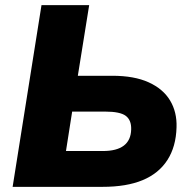

<svg xmlns="http://www.w3.org/2000/svg" viewBox="-20 -725 741 745"><path d="M29 0 141 -705H326L282 -431H416Q501 -431 557 -405.5Q613 -380 640 -335Q667 -290 665 -231Q663 -156 629.5 -104Q596 -52 533.5 -26Q471 0 378 0ZM236 -139H379Q433 -139 460.5 -160Q488 -181 489 -223Q490 -259 468 -275.5Q446 -292 388 -292H260Z"/></svg>

Font: Nunito Sans 11pt Black
Style: Italic
Weight: 900
Italic angle: -9°
Version: Version 3.101;gftools[0.9.27]